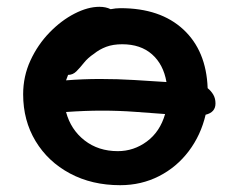

<svg xmlns="http://www.w3.org/2000/svg" viewBox="-20 -531 682 564"><path d="M333 13Q250 13 185.5 -21.5Q121 -56 84.5 -116.5Q48 -177 48 -254Q48 -307 69.5 -353.5Q91 -400 125.5 -435.5Q160 -471 199 -491Q238 -511 272 -511Q291 -511 305 -504Q320 -507 334 -507Q451 -507 518.5 -444.5Q586 -382 590 -272Q600 -264 606.5 -253Q613 -242 613 -227Q613 -201 584 -194Q570 -134 534.5 -87Q499 -40 447 -13.5Q395 13 333 13ZM274 -299Q325 -299 374 -296Q423 -293 469 -290Q460 -342 426.5 -371.5Q393 -401 339 -401Q312 -401 292 -393.5Q272 -386 256 -373Q238 -361 226.5 -346.5Q215 -332 204.5 -321.5Q194 -311 180 -311Q177 -303 174 -295Q199 -297 224 -298Q249 -299 274 -299ZM279 -206Q254 -206 228 -205Q202 -204 174 -202Q188 -150 228.5 -118.5Q269 -87 326 -87Q373 -87 411.5 -115.5Q450 -144 465 -196Q423 -199 376.5 -202.5Q330 -206 279 -206Z"/></svg>

Font: Shantell Sans Normal
Style: Regular
Weight: 600
Designer: Stephen Nixon, Anya Danilova, Shantell Martin
Foundry: Arrow Type
Version: Version 1.009;[a7da0bfa3]